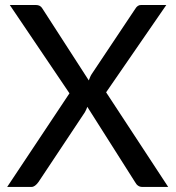

<svg xmlns="http://www.w3.org/2000/svg" viewBox="-20 -737 692 757"><path d="M121.6 -717.3Q139.2 -717.3 147 -703.6L330.1 -419.9Q332.5 -425.8 334.7 -431.6Q336.9 -437.5 340.8 -443.8L513.2 -702.1Q522.5 -717.8 536.6 -717.3H635.7L398.4 -373L643.1 0H540.5Q522.5 0 512.2 -19.5L324.2 -315.9Q321.8 -307.6 314.9 -294.9L131.8 -19.5Q117.7 0 104.5 0H8.3L253.9 -369.1L18.6 -717.3Z"/></svg>

Font: Lato-Medium
Style: Regular
Weight: 500
Designer: Lukasz Dziedzic
Foundry: tyPoland Lukasz Dziedzic
Version: Version 2.006; 2014-01-15